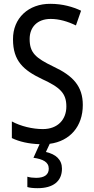

<svg xmlns="http://www.w3.org/2000/svg" viewBox="-20 -744 494 1004"><path d="M304 138C304 91 272 62 220 51L240 8C346 -6 413 -83 413 -195C413 -293 362 -348 259 -396C166 -441 135 -468 135 -540C135 -602 175 -645 245 -645C289 -645 334 -632 377 -611L404 -688C362 -708 307 -724 244 -724C129 -725 47 -649 48 -538C48 -425 103 -377 199 -331C295 -287 327 -256 327 -187C327 -120 283 -69 204 -69C150 -69 88 -84 42 -109V-22C81 -3 130 8 187 10L155 81C204 88 235 103 235 138C235 168 214 186 169 186C153 186 136 184 123 180V234C135 238 154 240 177 240C258 240 304 204 304 138Z"/></svg>

Font: Noto Sans Georgian Condensed
Style: Regular
Weight: 400
Width: 3
Designer: Monotype Design Team, Akaki Razmadze
Foundry: Google LLC
Version: Version 2.005